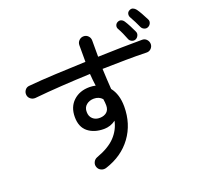

<svg xmlns="http://www.w3.org/2000/svg" viewBox="-156 -1047 1312 1277"><g transform="rotate(-20 500.0 -409.0)"><path d="M384 58Q366 64 348.5 56.5Q331 49 324 31Q317 13 325 -4.5Q333 -22 351 -29Q440 -61 485 -108.5Q530 -156 543 -218Q506 -190 459 -190Q390 -190 346.5 -225Q303 -260 303 -331Q303 -402 347.5 -443.5Q392 -485 462 -485Q483 -485 505 -480Q499 -521 496 -566Q393 -562 291 -555.5Q189 -549 100 -540Q81 -539 66.5 -550.5Q52 -562 50 -580Q48 -599 59.5 -614Q71 -629 90 -630Q175 -638 280.5 -643Q386 -648 495 -652V-770Q495 -789 508.5 -802.5Q522 -816 541 -816Q560 -816 573 -802.5Q586 -789 586 -770V-655Q674 -658 755 -659.5Q836 -661 900 -661Q919 -661 931.5 -647Q944 -633 944 -614Q943 -595 929.5 -582.5Q916 -570 897 -571Q831 -573 751.5 -572Q672 -571 586 -569Q587 -532 589.5 -495Q592 -458 594 -424Q636 -371 636 -285Q636 -162 569.5 -71Q503 20 384 58ZM460 -269Q490 -270 508 -286Q526 -302 526 -332Q526 -343 525 -354Q524 -365 522 -378Q500 -403 463 -403Q432 -403 410 -385Q388 -367 389 -335Q389 -304 409 -286Q429 -268 460 -269ZM966 -727Q953 -720 938.5 -726Q924 -732 918 -745Q909 -765 898 -787Q887 -809 876 -828Q869 -840 871.5 -853.5Q874 -867 887 -874Q901 -882 913.5 -877Q926 -872 935 -860Q946 -845 959.5 -820.5Q973 -796 983 -776Q991 -762 985 -747.5Q979 -733 966 -727ZM860 -678Q846 -672 832 -678.5Q818 -685 813 -698Q805 -719 795 -741.5Q785 -764 774 -783Q767 -795 770.5 -808Q774 -821 787 -828Q801 -835 813.5 -830Q826 -825 834 -812Q844 -797 857 -772Q870 -747 879 -727Q886 -713 879.5 -698.5Q873 -684 860 -678Z"/></g></svg>

Font: Zen Maru Gothic Medium
Style: Regular
Weight: 500
Designer: Yoshimichi Ohira
Foundry: Positype
Version: Version 1.001